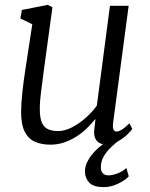

<svg xmlns="http://www.w3.org/2000/svg" viewBox="-20 -586 617 791"><path d="M187 10Q151 10 124 -2Q97 -14 82 -43Q67 -72 67 -123Q67 -140.5 68.2 -161.2Q69.5 -182 72 -205Q74.5 -228 77.5 -251.2Q80.5 -274.5 84 -296L113 -486L64 -510L70 -545L177 -566L196 -556L160 -292Q157.5 -270.5 154.8 -250.5Q152 -230.5 149.5 -211.5Q147 -192.5 145.5 -173.8Q144 -155 144 -136Q144 -99 153.2 -79.5Q162.5 -60 179.5 -53Q196.5 -46 219 -46Q247.5 -46 277.5 -61.8Q307.5 -77.5 334.2 -101.5Q361 -125.5 379 -151L433 -562H510L446 -80Q443.5 -61.5 447.5 -52.8Q451.5 -44 459 -44Q469 -44 482 -52Q495 -60 513 -78L525 -55Q521 -48.5 505.5 -33Q490 -17.5 466.8 -4.2Q443.5 9 416 9Q389 9 376.5 -9Q364 -27 369 -57Q369 -58.5 369.5 -62.5Q370 -66.5 370.8 -72Q371.5 -77.5 372 -83.2Q372.5 -89 373 -94L372 -95Q356.5 -75.5 337 -56.8Q317.5 -38 294 -23Q270.5 -8 243.8 1Q217 10 187 10ZM404.5 185Q363.5 184 346.8 165.5Q330 147 330 120.5Q330 101 339.2 81.8Q348.5 62.5 364.5 44.2Q380.5 26 401.5 10.2Q422.5 -5.5 446 -17.5L467.5 -33.5L477 -13Q456.5 2.5 437.8 20.2Q419 38 407.2 58.5Q395.5 79 395.5 103Q395.5 118.5 403.2 127.5Q411 136.5 428 136.5Q442 136.5 463.8 128.5Q485.5 120.5 500.5 106L510.5 140.5Q495.5 157 465.5 171.2Q435.5 185.5 404.5 185Z"/></svg>

Font: Merriweather Light 18pt Light
Style: Italic
Weight: 300
Italic angle: -7.8°
Version: Version 2.101